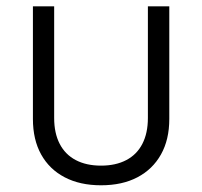

<svg xmlns="http://www.w3.org/2000/svg" viewBox="-20 -562 623 592"><path d="M291.5 9.3Q226.6 9.3 179.4 -15.4Q132.3 -40 106.9 -85.7Q81.5 -131.3 81.5 -195.3V-542.5H147V-198.2Q147 -151.4 164.1 -118.4Q181.2 -85.4 213.6 -68.4Q246.1 -51.3 291.5 -51.3Q336.9 -51.3 369.4 -68.4Q401.9 -85.4 418.9 -118.4Q436 -151.4 436 -198.2V-542.5H502V-195.3Q502 -131.3 476.3 -85.7Q450.7 -40 403.8 -15.4Q356.9 9.3 291.5 9.3Z"/></svg>

Font: Inter 16pt Light
Style: Regular
Weight: 300
Version: Version 4.001;git-66647c0bb